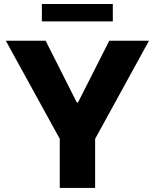

<svg xmlns="http://www.w3.org/2000/svg" viewBox="-20 -929 766 949"><path d="M8.8 -727.5H205.6L359.4 -422.9H365.7L520 -727.5H716.3L450.2 -242.7V0H275.4V-242.7ZM537.6 -909.2V-823.2H187V-909.2Z"/></svg>

Font: Inter Display Extra Bold
Style: Regular
Weight: 800
Designer: Rasmus Andersson
Foundry: rsms
Version: Version 4.000;git-4fc901f